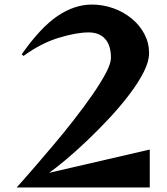

<svg xmlns="http://www.w3.org/2000/svg" viewBox="-20 -821 730 841"><path d="M53 0Q53 0 75.5 -25Q98 -50 134.5 -92.5Q171 -135 215.5 -187.5Q260 -240 304 -296.5Q348 -353 384.5 -405.5Q421 -458 443.5 -500.5Q466 -543 466 -568Q466 -622 440.5 -650.5Q415 -679 368 -679Q315 -679 237.5 -655.5Q160 -632 83 -576L75 -583Q157 -700 231.5 -750.5Q306 -801 382 -801Q431 -801 476 -785Q521 -769 556.5 -740Q592 -711 612.5 -672Q633 -633 633 -588Q633 -552 609.5 -505.5Q586 -459 546.5 -407Q507 -355 459 -303.5Q411 -252 361.5 -205Q312 -158 268.5 -121.5Q225 -85 195 -64L636 -166V0Z"/></svg>

Font: Reggae One
Style: Regular
Weight: 400
Designer: Fontworks Inc.
Foundry: Fontworks Inc.
Version: Version 1.100